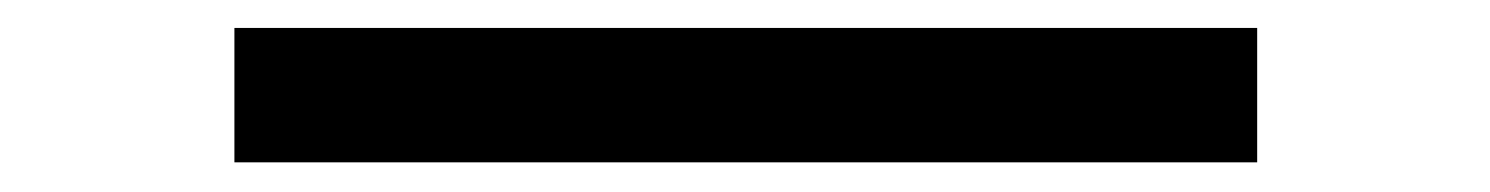

<svg xmlns="http://www.w3.org/2000/svg" viewBox="-20 -541 1040 134"><path d="M143.6 -427.7V-521.5H857.4V-427.7Z"/></svg>

Font: Gothic A1 SemiBold
Style: Regular
Weight: 600
Version: Version 2.50